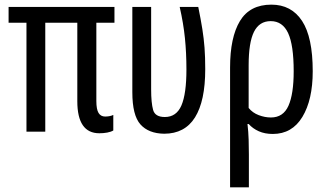

<svg xmlns="http://www.w3.org/2000/svg" viewBox="-20 -567 1408 827"><path d="M408 7Q313 7 313 -131V-469H175V0H94V-469H17V-537H473V-469H395V-132Q395 -96 404.5 -80.5Q414 -65 433 -65Q441 -65 450.5 -66.5Q460 -68 468 -72V-5Q458 1 442 4Q426 7 408 7Z M687 9Q620 8 585 -31Q550 -70 550 -170V-537H631V-182Q631 -124 639.5 -93.5Q648 -63 690 -63Q740 -63 761.5 -113Q783 -163 783 -268Q783 -339 776.5 -403Q770 -467 754 -537H834Q845 -483 851.5 -442Q858 -401 861 -361.5Q864 -322 864 -269Q864 -132 820 -61.5Q776 9 687 9Z M971 240V-276Q971 -406 1013.5 -476.5Q1056 -547 1149 -547Q1235 -547 1281 -477Q1327 -407 1327 -260Q1327 -137 1282.5 -63.5Q1238 10 1155 10Q1121 10 1095 -1.5Q1069 -13 1051 -33H1046Q1050 1 1051 35Q1052 69 1052 98V240ZM1147 -61Q1200 -61 1222.5 -111.5Q1245 -162 1245 -260Q1245 -373 1221 -424.5Q1197 -476 1146 -476Q1097 -476 1074 -430Q1051 -384 1051 -286V-102Q1068 -81 1094.5 -71Q1121 -61 1147 -61Z"/></svg>

Font: Noto Sans ExtraCondensed
Style: Regular
Weight: 400
Width: 2
Designer: Monotype Design Team
Foundry: Monotype Imaging Inc.
Version: Version 2.013; ttfautohint (v1.8.4.7-5d5b)